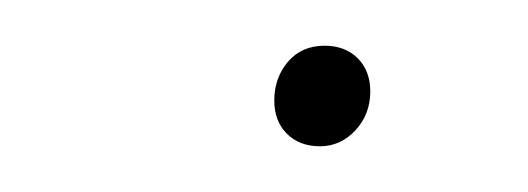

<svg xmlns="http://www.w3.org/2000/svg" viewBox="-20 -402 231 84"><path d="M120 -338Q111 -338 105.5 -343.5Q100 -349 100 -358Q100 -368 106 -375Q112 -382 122 -382Q131 -382 136.5 -376.5Q142 -371 142 -362Q142 -352 135.5 -345Q129 -338 120 -338Z"/></svg>

Font: Kantumruy Pro Thin
Style: Italic
Weight: 250
Italic angle: -13°
Version: Version 1.002